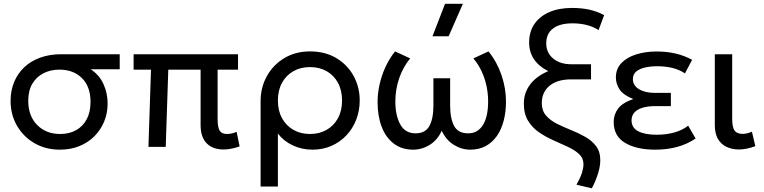

<svg xmlns="http://www.w3.org/2000/svg" viewBox="-20 -777 4043 1016"><path d="M297 15Q221.5 15 162.5 -19.2Q103.5 -53.5 69.8 -112Q36 -170.5 36 -243Q36 -297 54.5 -342.2Q73 -387.5 108 -420.8Q143 -454 192.8 -472Q242.5 -490 304 -490H613.5V-410.5H460Q507 -379 528.2 -330.8Q549.5 -282.5 549.5 -229.5Q549.5 -178 531.2 -133.8Q513 -89.5 479.5 -56Q446 -22.5 399.8 -3.8Q353.5 15 297 15ZM298.5 -68Q346.5 -68 382.8 -88.2Q419 -108.5 439 -146.2Q459 -184 459 -238Q459 -318.5 413.8 -363.5Q368.5 -408.5 294.5 -408.5Q247.5 -408.5 210.2 -389.5Q173 -370.5 151.2 -334Q129.5 -297.5 129.5 -244Q129.5 -163.5 176.5 -115.8Q223.5 -68 298.5 -68Z M1163 14Q1136 14 1114 6.5Q1092 -1 1075.8 -16.5Q1059.5 -32 1050.5 -56.5Q1041.5 -81 1041.5 -115V-408.5H870.5L857 0H765.5L779 -408.5H687V-490H1239.5V-408.5H1131.5V-147Q1131.5 -103 1142.5 -85.5Q1153.5 -68 1181 -68Q1194 -68 1207 -71Q1220 -74 1232 -79.5L1248 -2.5Q1228 5 1206 9.5Q1184 14 1163 14Z M1359 210V-242Q1359 -314.5 1392.2 -374.2Q1425.5 -434 1484.5 -469.5Q1543.5 -505 1620.5 -505Q1700 -505 1759 -470Q1818 -435 1850.8 -375.8Q1883.5 -316.5 1883.5 -245Q1883.5 -191.5 1865.2 -144.2Q1847 -97 1813.5 -61.2Q1780 -25.5 1734.2 -5.2Q1688.5 15 1633 15Q1577 15 1528.2 -8.2Q1479.5 -31.5 1450.5 -70.5V210ZM1620.5 -68Q1670 -68 1708.2 -89.8Q1746.5 -111.5 1768.2 -151.2Q1790 -191 1790 -245Q1790 -299.5 1768.2 -339.2Q1746.5 -379 1708.2 -400.5Q1670 -422 1620.5 -422Q1571 -422 1532.8 -400.5Q1494.5 -379 1472.5 -339.2Q1450.5 -299.5 1450.5 -245Q1450.5 -191 1472.5 -151.2Q1494.5 -111.5 1532.8 -89.8Q1571 -68 1620.5 -68Z M2166.5 15Q2105.5 15 2063.2 -17.5Q2021 -50 1999.5 -106.8Q1978 -163.5 1978 -237Q1978 -283.5 1988.8 -331Q1999.5 -378.5 2020 -423Q2040.5 -467.5 2070.5 -505L2150.5 -468Q2131.5 -445 2116.8 -418.2Q2102 -391.5 2092.2 -362.5Q2082.5 -333.5 2077.2 -302.8Q2072 -272 2072 -240.5Q2072 -166.5 2097.8 -119.2Q2123.5 -72 2177.5 -71.5Q2230.5 -71 2252 -110Q2273.5 -149 2273.5 -219.5V-363H2362V-219.5Q2362 -149 2383.5 -110Q2405 -71 2458 -71.5Q2485 -71.5 2504.8 -84Q2524.5 -96.5 2537.5 -118.8Q2550.5 -141 2556.8 -172Q2563 -203 2563 -240.5Q2563 -282.5 2554.2 -323Q2545.5 -363.5 2528.2 -400.2Q2511 -437 2485 -468L2565 -505Q2610.5 -448.5 2634 -379Q2657.5 -309.5 2657.5 -239.5Q2657.5 -184.5 2645.2 -137.8Q2633 -91 2609 -57Q2585 -23 2550 -4Q2515 15 2468.5 15Q2422 15 2380.8 -11Q2339.5 -37 2317.5 -85.5Q2296 -37 2254.8 -11Q2213.5 15 2166.5 15ZM2268.5 -585 2335 -757H2429.5L2354 -585Z M3112 219.5 3030.5 200.5Q3052 162 3059.8 136.5Q3067.5 111 3067.5 92Q3067.5 60 3044.8 38.8Q3022 17.5 2986 0.5Q2950 -16.5 2909.8 -34Q2869.5 -51.5 2833.5 -76Q2797.5 -100.5 2774.8 -137.2Q2752 -174 2752 -229Q2752 -285.5 2785.2 -329.8Q2818.5 -374 2881 -400.5Q2780 -452 2780 -552.5Q2780 -609 2807.8 -649.8Q2835.5 -690.5 2886.5 -712.8Q2937.5 -735 3007 -735Q3057 -735 3098.2 -726Q3139.5 -717 3177 -697L3147.5 -618Q3119 -636 3084.2 -644.8Q3049.5 -653.5 3009.5 -653.5Q2942.5 -653.5 2906.5 -626.2Q2870.5 -599 2870.5 -548Q2870.5 -498 2907 -467.5Q2943.5 -437 3003.5 -437H3107.5V-357H3001.5Q2929.5 -357 2888.2 -323.2Q2847 -289.5 2847 -231Q2847 -191.5 2869.2 -165.8Q2891.5 -140 2927 -122.2Q2962.5 -104.5 3001.8 -88.8Q3041 -73 3076.2 -53.2Q3111.5 -33.5 3134 -4Q3156.5 25.5 3156.5 71Q3156.5 91 3151.8 114Q3147 137 3137.2 163.2Q3127.5 189.5 3112 219.5Z M3447 15Q3348.5 15 3288 -20.8Q3227.5 -56.5 3227.5 -131.5Q3227.5 -171 3250.5 -202Q3273.5 -233 3331 -253Q3279 -273.5 3259 -303.2Q3239 -333 3239 -367Q3239 -412.5 3268 -443Q3297 -473.5 3346 -489Q3395 -504.5 3454.5 -504.5Q3507.5 -504.5 3553 -494.2Q3598.5 -484 3642.5 -460.5L3604.5 -388.5Q3576 -408 3539.2 -417.2Q3502.5 -426.5 3458.5 -426.5Q3423.5 -426.5 3394.2 -420Q3365 -413.5 3347 -398.8Q3329 -384 3329 -358.5Q3329 -324.5 3361.5 -305Q3394 -285.5 3445 -285.5H3530V-215.5H3447Q3409.5 -215.5 3381.2 -207.2Q3353 -199 3337.5 -182.2Q3322 -165.5 3322 -139.5Q3322 -101 3357.2 -82.5Q3392.5 -64 3455 -64Q3505 -64 3548.2 -76Q3591.5 -88 3621.5 -112L3661 -44Q3616.5 -14 3563.2 0.5Q3510 15 3447 15Z M3890.5 14Q3853.5 14 3824.5 0.2Q3795.5 -13.5 3779 -42Q3762.5 -70.5 3762.5 -115.5V-490H3854.5V-149.5Q3854.5 -104 3867 -86.2Q3879.5 -68.5 3910 -68.5Q3921 -68.5 3933.5 -71.5Q3946 -74.5 3959 -80L3977 -3.5Q3955.5 4.5 3933.2 9.2Q3911 14 3890.5 14Z"/></svg>

Font: Geologica Roman Light
Style: Regular
Weight: 300
Designer: Sindre Bremnes, Frode Helland
Foundry: Monokrom Skriftforlag AS
Version: Version 1.010;gftools[0.9.28]